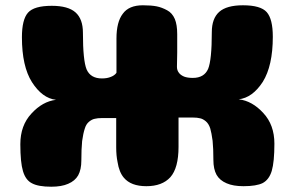

<svg xmlns="http://www.w3.org/2000/svg" viewBox="-20 -707 1116 727"><path d="M884 -331Q936 -337 975 -397Q1013 -458 1013 -568Q1013 -635 990 -661Q967 -687 900 -687Q838 -687 810 -662Q782 -637 782 -585Q782 -480 768 -446Q753 -412 710 -412Q690 -412 677 -417Q663 -423 657 -432Q650 -441 650 -454Q650 -470 651 -508Q651 -546 651 -578Q651 -613 642 -635Q632 -658 613 -668Q593 -679 573 -683Q552 -687 521 -687Q468 -687 445 -655Q421 -624 421 -561V-432L420 -430Q413 -421 400 -416Q386 -410 366 -410Q323 -410 308 -444Q294 -478 294 -583Q294 -635 266 -660Q238 -685 176 -685Q109 -685 86 -659Q63 -633 63 -566Q63 -456 101 -396Q140 -335 192 -329Q141 -323 99 -277Q57 -232 57 -161Q57 -92 67 -59Q77 -25 101 -13Q125 0 174 0Q213 0 238 -11Q264 -22 276 -43Q288 -65 288 -99Q288 -143 291 -173Q295 -202 301 -220Q306 -237 317 -246Q328 -255 338 -257Q349 -260 367 -260H420V-149Q420 -118 425 -94Q431 -55 449 -34Q476 -2 534 -2Q594 -2 625 -36Q656 -71 656 -151V-262H709Q727 -262 738 -259Q748 -257 759 -248Q770 -239 776 -221Q781 -204 785 -174Q788 -145 788 -101Q788 -67 800 -45Q812 -24 838 -13Q863 -2 902 -2Q951 -2 975 -14Q999 -27 1009 -60Q1019 -94 1019 -163Q1019 -234 977 -279Q935 -325 884 -331Z"/></svg>

Font: Coiny 2.0
Style: Regular
Weight: 400
Version: Version 1.001 July 11, 2018